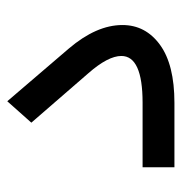

<svg xmlns="http://www.w3.org/2000/svg" viewBox="-6 -496 501 530"><g transform="rotate(-90 245.0 -230.5)"><path d="M226.6 0H48.8V-87.9H227.1Q356 -87.9 356 -146.5Q356 -183.1 308.6 -237.3L171.9 -395L231 -461.4L376.5 -291.5Q441.4 -215.3 441.4 -143.6Q441.4 -79.6 386.7 -39.8Q332 0 226.6 0Z"/></g></svg>

Font: Shabnam WOL
Style: WOL
Weight: 400
Foundry: DejaVu fonts team - Redesigned by Saber Rastikerdar - Based on Vazir font
Version: Version 5.0.0